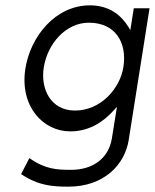

<svg xmlns="http://www.w3.org/2000/svg" viewBox="-20 -502 580 719"><path d="M243 -10C314 -10 367 -45 407 -90L418 -102L399 16C387 91 328 134 246 134C194 134 149 132 90 90L59 150C124 193 175 197 236 197C371 197 448 113 462 22L540 -471H481L468 -389L461 -401C434 -445 389 -482 317 -482C187 -482 94 -365 75 -245C53 -103 142 -10 243 -10ZM313 -417C410 -417 457 -345 442 -250C429 -170 357 -88 261 -88C169 -88 131 -170 144 -250C158 -337 225 -417 313 -417Z"/></svg>

Font: Charger Pro
Style: LitObl
Weight: 300
Designer: Jasper
Foundry: Cannot Into Space Fonts
Version: Version 1.09